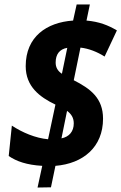

<svg xmlns="http://www.w3.org/2000/svg" viewBox="-20 -780 543 859"><path d="M257 -450C237 -463 229 -480 229 -500C229 -537 246 -560 281 -566ZM255 -161 280 -284C299 -270 310 -253 310 -228C310 -192 290 -168 255 -161ZM148 59 208 58 228 -38C352 -48 441 -122 441 -249C441 -341 385 -383 310 -421L340 -567C377 -563 415 -548 448 -527L503 -644C464 -667 424 -683 367 -688L382 -760H323L307 -688C189 -680 95 -616 95 -484C95 -393 157 -346 228 -312L195 -157C139 -162 80 -187 33 -218L19 -82C54 -58 100 -42 169 -38Z"/></svg>

Font: Noto Sans Display SemiCondensed Extra
Style: Italic
Weight: 800
Width: 4
Italic angle: -12°
Designer: Monotype Design Team
Foundry: Monotype Imaging Inc.
Version: Version 1.900